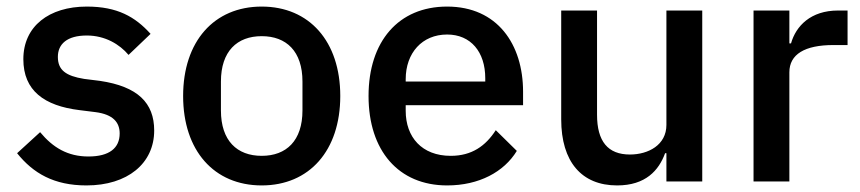

<svg xmlns="http://www.w3.org/2000/svg" viewBox="-20 -552 2617 584"><path d="M243 12C368 12 449 -55 449 -155C449 -239 399 -289 284 -306L236 -312C180 -321 156 -339 156 -379C156 -418 184 -444 244 -444C300 -444 344 -417 371 -385L438 -449C391 -501 337 -532 244 -532C129 -532 51 -472 51 -372C51 -276 115 -230 222 -217L270 -211C325 -204 344 -179 344 -146C344 -102 313 -76 249 -76C186 -76 141 -103 102 -150L32 -86C81 -25 144 12 243 12Z M776 12C921 12 1015 -94 1015 -260C1015 -426 921 -532 776 -532C631 -532 537 -426 537 -260C537 -94 631 12 776 12ZM776 -78C701 -78 652 -124 652 -216V-304C652 -396 701 -442 776 -442C851 -442 900 -396 900 -304V-216C900 -124 851 -78 776 -78Z M1340 12C1437 12 1513 -29 1552 -93L1488 -156C1457 -108 1415 -78 1351 -78C1263 -78 1214 -135 1214 -215V-232H1571V-273C1571 -417 1493 -532 1340 -532C1192 -532 1101 -426 1101 -260C1101 -94 1192 12 1340 12ZM1340 -447C1412 -447 1456 -394 1456 -314V-304H1214V-311C1214 -391 1264 -447 1340 -447Z M2007 0H2116V-520H2007V-172C2007 -111 1952 -82 1896 -82C1829 -82 1796 -122 1796 -203V-520H1687V-189C1687 -60 1749 12 1857 12C1944 12 1984 -34 2003 -86H2007Z M2381 0V-332C2381 -387 2428 -415 2515 -415H2558V-520H2529C2446 -520 2401 -473 2386 -420H2381V-520H2272V0Z"/></svg>

Font: IBMKR Medm
Style: Regular
Weight: 500
Designer: Mike Abbink; Paul van der Laan; Pieter van Rosmalen; Wujin Sim; Chorong Kim; Dohee Lee;
Foundry: Sandoll Inc.
Version: Version 1.002